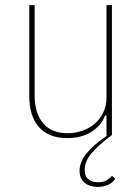

<svg xmlns="http://www.w3.org/2000/svg" viewBox="-20 -526 541 748"><path d="M290 139Q290 106 316.5 72.5Q343 39 395 4V-76H389Q376 -38 337 -13Q298 12 242 12Q170 12 132 -30.5Q94 -73 94 -154V-506H115V-154Q115 -85 148 -46Q181 -7 243 -7Q273 -7 300.5 -16.5Q328 -26 349 -44Q370 -62 382.5 -88Q395 -114 395 -147V-506H416V0Q359 43 334.5 73.5Q310 104 310 136Q310 161 324.5 172.5Q339 184 362 184Q383 184 396 176Q409 168 416 159L429 170Q421 184 403.5 193Q386 202 361 202Q329 202 309.5 186Q290 170 290 139Z"/></svg>

Font: IBM Plex Sans Cond Thin
Style: Regular
Weight: 100
Width: 3
Designer: Mike Abbink, Paul van der Laan, Pieter van Rosmalen
Foundry: Bold Monday
Version: Version 1.3